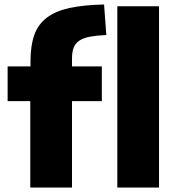

<svg xmlns="http://www.w3.org/2000/svg" viewBox="-20 -836 782 856"><path d="M115 -385H14V-540H116V-564Q116 -633 133 -680.5Q150 -728 189 -757.5Q228 -787 290.5 -800.5Q353 -814 444 -816L454 -680Q411 -678 381.5 -672.5Q352 -667 334 -655Q316 -643 308.5 -623.5Q301 -604 301 -575V-540H434V-385H301V0H115ZM503 -808H689V0H503Z"/></svg>

Font: Encode Sans Narrow
Style: ExtraBold
Weight: 800
Designer: Pablo Impallari, Andres Torresi
Foundry: Pablo Impallari, Andres Torresi
Version: Version 1.000; ttfautohint (v1.00) -l 8 -r 50 -G 200 -x 14 -